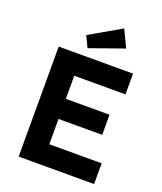

<svg xmlns="http://www.w3.org/2000/svg" viewBox="-167 -1042 968 1148"><g transform="rotate(20 317.5 -468.0)"><path d="M91 0V-700H564V-568H238V-421H516V-293H238V-132H571V0ZM256 -750 222 -821 422 -936 474 -827Z"/></g></svg>

Font: Mach SemiBold
Style: Regular
Weight: 600
Version: Version 1.002